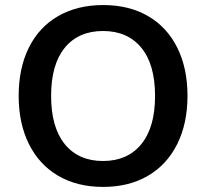

<svg xmlns="http://www.w3.org/2000/svg" viewBox="-20 -734 819 763"><path d="M541.5 -161.1Q596.2 -228 596.2 -353Q596.2 -478 541.5 -544.4Q486.8 -610.8 389.4 -610.8Q292 -610.8 237.5 -544.4Q183.1 -478 183.1 -353Q183.1 -228 237.5 -161.1Q292 -94.2 389.4 -94.2Q486.8 -94.2 541.5 -161.1ZM95.2 -161.1Q54.2 -243.2 54.2 -353Q54.2 -462.9 94.5 -544.4Q134.8 -626 210.9 -669.9Q287.1 -713.9 390.1 -713.9Q493.2 -713.9 568.6 -669.9Q644 -626 684.6 -544.4Q725.1 -462.9 725.1 -353Q725.1 -243.2 684.1 -161.1Q643.1 -79.1 567.6 -35.2Q492.2 8.8 389.6 8.8Q287.1 8.8 211.7 -35.2Q136.2 -79.1 95.2 -161.1Z"/></svg>

Font: Nunito-Bold
Style: Bold
Weight: 700
Designer: Vernon Adams
Foundry: newtypography
Version: Version 3.000